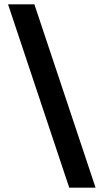

<svg xmlns="http://www.w3.org/2000/svg" viewBox="-20 -790 475 882"><path d="M17 -770H138L419 72H298Z"/></svg>

Font: Exo
Style: DemiBold
Weight: 600
Designer: Natanael Gama
Version: Version 1.00